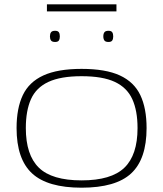

<svg xmlns="http://www.w3.org/2000/svg" viewBox="-20 -862 758 892"><path d="M57 -267Q57 -359 86 -420Q115 -481 181.5 -511.5Q248 -542 359 -542Q471 -542 537 -511.5Q603 -481 632 -420Q661 -359 661 -267Q661 -123 589.5 -56.5Q518 10 359 10Q201 10 129 -56.5Q57 -123 57 -267ZM100 -267Q100 -142 160.5 -83Q221 -24 359 -24Q497 -24 558 -83Q619 -142 619 -267Q619 -348 594.5 -401.5Q570 -455 513.5 -481.5Q457 -508 359 -508Q262 -508 205 -481.5Q148 -455 124 -401.5Q100 -348 100 -267ZM484 -667Q470 -667 465 -674Q460 -681 460 -693Q460 -705 465 -712Q470 -719 484 -719Q497 -719 501.5 -712Q506 -705 506 -693Q506 -681 501.5 -674Q497 -667 484 -667ZM236 -667Q222 -667 217 -674Q212 -681 212 -693Q212 -705 217 -712Q222 -719 236 -719Q249 -719 253.5 -712Q258 -705 258 -693Q258 -681 253.5 -674Q249 -667 236 -667ZM198 -809V-842H521V-809Z"/></svg>

Font: Georama Extended ExtraLight
Style: Regular
Weight: 200
Width: 7
Designer: Jean-Baptiste Levee
Foundry: Production Type
Version: Version 1.000